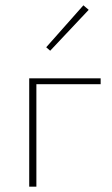

<svg xmlns="http://www.w3.org/2000/svg" viewBox="-20 -703 423 723"><path d="M314 -666 169 -512 154 -525 294 -683ZM359 -408V-386H117V0H90V-408Z"/></svg>

Font: EauTestInfant Extralight
Style: Regular
Weight: 250
Designer: Christian Thalmann (Catharsis Fonts)
Version: Version 0.001;PS 000.001;hotconv 1.0.88;makeotf.lib2.5.64775